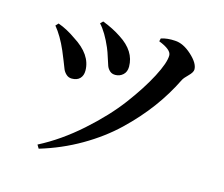

<svg xmlns="http://www.w3.org/2000/svg" viewBox="-105 -853 1210 1037"><g transform="rotate(15 500.0 -334.5)"><path d="M406 -580Q373 -657 336 -697L350 -711Q410 -688 456 -657Q548 -598 548 -511Q548 -482 530 -465.5Q512 -449 487 -449Q468 -449 456 -460Q444 -471 438.5 -485.5Q433 -500 424 -529.5Q415 -559 406 -580ZM842 -516Q799 -428 739.5 -347.5Q680 -267 600.5 -191Q521 -115 416 -54Q311 7 191 43L179 23Q296 -37 405.5 -134.5Q515 -232 586 -327Q657 -422 699.5 -503.5Q742 -585 742 -626Q742 -658 670 -686L674 -703Q709 -714 752 -711Q798 -709 845.5 -666Q893 -623 893 -588Q893 -572 870.5 -550Q848 -528 842 -516ZM177 -502Q145 -576 106 -623L120 -638Q169 -621 220 -585Q326 -519 326 -429Q326 -402 310.5 -385.5Q295 -369 265 -369Q247 -369 234 -381Q221 -393 215 -407.5Q209 -422 197.5 -452Q186 -482 177 -502Z"/></g></svg>

Font: Swei Spring CJKtc
Style: Bold
Weight: 700
Version: Version 1.021